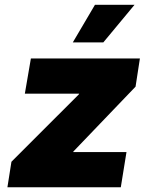

<svg xmlns="http://www.w3.org/2000/svg" viewBox="-20 -793 635 813"><path d="M11.4 0 28.4 -108 313.9 -393.5 315.3 -396.3H85.2L110.8 -545.5H572.4L554 -426.1L291.2 -152L289.8 -149.1H515.6L491.5 0ZM288.4 -613.6 382.1 -772.7H549.7L417.6 -613.6Z"/></svg>

Font: Inter UI Black
Style: Italic
Weight: 900
Italic angle: -9.39999°
Designer: Rasmus Andersson
Foundry: rsms
Version: 3.2;8d6f07862